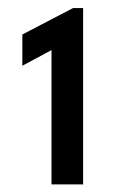

<svg xmlns="http://www.w3.org/2000/svg" viewBox="-20 -911 291 486"><path d="M110.4 -444.3V-818.4L125 -792L36.6 -744.6V-823.7L165 -890.6H190.4V-444.3Z"/></svg>

Font: Reddit Sans Condensed Medium
Style: Regular
Weight: 500
Designer: Stephen Hutchings
Foundry: Reddit
Version: Version 1.014